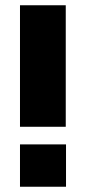

<svg xmlns="http://www.w3.org/2000/svg" viewBox="-20 -710 327 730"><path d="M56 0V-161H231V0ZM56 -228V-690H230V-228Z"/></svg>

Font: Oxanium ExtraLight ExtraBold
Style: Regular
Weight: 800
Version: Version 2.000